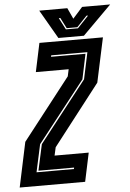

<svg xmlns="http://www.w3.org/2000/svg" viewBox="-88 -901 638 944"><g transform="rotate(-5 231.0 -429.0)"><path d="M-29.5 0 17.5 -221.5 253.5 -524 261 -558.5H99L129 -700H442.5L395.5 -480.5L164 -182L155 -141.5H323.5L293.5 0ZM59.5 -67.5H244L245.5 -74.5H69.5L97.5 -203L332 -502.5L360 -634H181.5L180 -627H350L324 -503L89 -203.5ZM224 -716 142 -858H280.5L305.5 -804L353.5 -858H492L350 -716ZM264.5 -755H324L379 -813H371L321.5 -760.5H269L242 -813H234.5Z"/></g></svg>

Font: Tourney Condensed ExtraBold
Style: Italic
Weight: 800
Width: 3
Italic angle: -12°
Designer: Tyler Finck
Foundry: Etcetera Type Co
Version: Version 1.010; ttfautohint (v1.8.3)